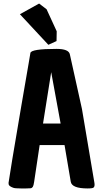

<svg xmlns="http://www.w3.org/2000/svg" viewBox="-20 -1044 569 1080"><path d="M298 -813 252 -792 92 -964 200 -1024 242 -992 299 -868ZM298 -769Q367 -769 373 -738L441 -431L510 -22Q512 -12 512 -3.5Q512 5 507 10.5Q502 16 473 16Q384 16 378 -22L343 -228H203L172 -21Q169 0 164.5 7Q160 14 152 15Q144 16 126 16H98Q63 16 54 12Q32 4 29 -6Q28 -11 28 -15Q28 -19 49 -147Q70 -275 100.5 -452Q131 -629 140.5 -684Q150 -739 151 -746Q155 -769 298 -769ZM268 -638 222 -349H321Z"/></svg>

Font: Chau Philomene One
Style: Regular
Weight: 400
Designer: Vicente Lamonaca
Foundry: TipoType
Version: Version 1.002